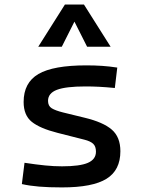

<svg xmlns="http://www.w3.org/2000/svg" viewBox="-20 -815 626 845"><path d="M252.9 9.8Q194.3 9.8 152.6 6.3Q110.8 2.9 76.2 -4.9L87.9 -98.6Q139.2 -90.8 178.5 -86.9Q217.8 -83 252.9 -83Q331.5 -83 366.9 -98.4Q402.3 -113.8 402.3 -147.5Q402.3 -170.9 389.9 -182.4Q377.4 -193.8 351.6 -200.2L232.4 -230.5Q155.8 -250 119.9 -278.8Q84 -307.6 84 -366.2Q84 -451.2 149.2 -489.3Q214.4 -527.3 359.4 -527.3Q397 -527.3 429.4 -525.1Q461.9 -522.9 496.1 -517.6L485.4 -427.7Q445.8 -431.6 415.5 -433.1Q385.3 -434.6 356.4 -434.6Q269.5 -434.6 230.5 -419.7Q191.4 -404.8 191.4 -371.1Q191.4 -348.6 207.5 -338.6Q223.6 -328.6 256.8 -320.3L352.5 -296.9Q434.1 -277.3 471.9 -244.6Q509.8 -211.9 509.8 -149.4Q509.8 -65.9 448.7 -28.1Q387.7 9.8 252.9 9.8ZM148.4 -609.4 265.6 -794.9H349.6L466.8 -609.4H363.3L302.7 -729.5H312.5L252 -609.4Z"/></svg>

Font: Cascadia Mono
Style: Regular
Weight: 400
Monospace: yes
Designer: Aaron Bell
Foundry: Saja Typeworks
Version: Version 2102.003